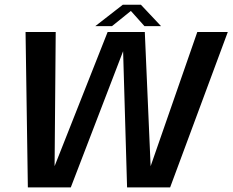

<svg xmlns="http://www.w3.org/2000/svg" viewBox="-20 -814 1010 834"><path d="M101 0H287.5L518 -600H514.5L532 0H719L969.5 -675H837L628.5 -75.5H635L609 -675H447.5L210.5 -75.5H217L222 -675H91ZM394 -700.5H466.5L548.5 -766.5L607.5 -700.5H679.5L592 -793.5H513.5Z"/></svg>

Font: Anybody UltraCondensed Thin Medium
Style: Italic
Weight: 500
Italic angle: -10°
Version: Version 1.111